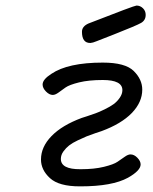

<svg xmlns="http://www.w3.org/2000/svg" viewBox="-20 -659 546 684"><path d="M126 -90.8Q126 -135.7 163.6 -174.3Q201.2 -212.9 271 -238.8Q272 -238.8 290 -244.9Q308.1 -251 320.6 -255.4Q333 -259.8 352.5 -269.3Q372.1 -278.8 384.5 -287.8Q397 -296.9 406.5 -310.5Q416 -324.2 416 -337.9Q416 -374 346.2 -374Q296.4 -374 261.7 -365.5Q227.1 -356.9 213.6 -347.4Q200.2 -337.9 188.5 -329.3Q176.8 -320.8 168 -320.8Q155.8 -320.8 143.8 -333Q131.8 -345.2 131.8 -357.9Q131.8 -376 163.1 -396Q222.2 -436 346.2 -436Q426.3 -436 456.5 -406Q486.8 -376 486.8 -339.8Q486.8 -294.9 449.5 -256.3Q412.1 -217.8 341.8 -191.9Q338.9 -190.9 319.8 -184.6Q300.8 -178.2 288.3 -173.1Q275.9 -168 256.8 -158.9Q237.8 -149.9 226.3 -140.9Q214.8 -131.8 205.8 -119.4Q196.8 -106.9 196.8 -92.8Q196.8 -55.7 266.1 -56.2H268.1Q315.9 -56.2 350.3 -64.7Q384.8 -73.2 398.4 -82.5Q412.1 -91.8 424.1 -100.3Q436 -108.9 444.8 -108.9Q458 -108.9 469.5 -96.9Q481 -85 481 -73.2Q481 -51.3 436 -25.9Q379.9 4.9 267.1 4.9H264.2Q189.9 4.9 158 -24.4Q126 -53.7 126 -90.8ZM272 -545.9Q272 -564.9 294.9 -575.2Q459 -639.2 466.3 -639.2Q479.5 -639.2 489.3 -629.6Q499 -620.1 499 -606Q499 -586.9 482.7 -577.4Q466.3 -567.9 385.3 -536.1Q347.2 -521 324.2 -512.2Q310.1 -506.3 302.2 -505.9H301.3Q272 -505.9 272 -545.9Z"/></svg>

Font: CMU Typewriter Text Variable Width
Style: Italic
Weight: 500
Italic angle: -14.04°
Version: Version 0.7.0